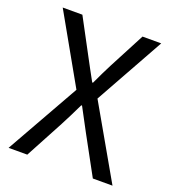

<svg xmlns="http://www.w3.org/2000/svg" viewBox="-134 -835 840 936"><g transform="rotate(20 286.5 -366.5)"><path d="M17 0H114L220 -198C239 -234 258 -272 279 -316H283C307 -272 327 -234 346 -198L454 0H556L342 -374L542 -733H445L347 -546C329 -512 315 -481 295 -439H291C267 -481 252 -512 233 -546L133 -733H31L231 -379Z"/></g></svg>

Font: Noto Sans T Chinese Regular
Style: Regular
Weight: 400
Designer: Ryoko NISHIZUKA (kana & ideographs); Paul D. Hunt (Latin, Greek & Cyrillic); Wenlong ZHANG (bopomofo); Sandoll Communica
Foundry: Adobe Systems Incorporated
Version: Version 1.000;PS 1;hotconv 1.0.78;makeotf.lib2.5.61930